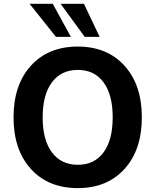

<svg xmlns="http://www.w3.org/2000/svg" viewBox="-20 -973 813 1004"><path d="M386.7 10.7Q232.4 10.7 141.6 -89.4Q50.8 -189.5 50.8 -359.4Q50.8 -529.3 141.6 -629.4Q232.4 -729.5 386.7 -729.5Q540 -729.5 630.9 -629.4Q721.7 -529.3 721.7 -359.4Q721.7 -189.5 630.9 -89.4Q540 10.7 386.7 10.7ZM134.8 -953.1H255.9L350.6 -780.3H272.5ZM251.5 -542.5Q203.1 -477.5 203.1 -359.4Q203.1 -241.2 251.5 -176.3Q299.8 -111.3 386.7 -111.3Q473.6 -111.3 521.5 -176.3Q569.3 -241.2 569.3 -359.4Q569.3 -477.5 521.5 -542.5Q473.6 -607.4 386.7 -607.4Q299.8 -607.4 251.5 -542.5ZM296.9 -953.1H418.9L501 -780.3H422.9Z"/></svg>

Font: Min Sans Bold
Style: Regular
Weight: 700
Designer: Jinseong-Kim, NotoSansCJK, Nunito
Foundry: Jinseong-Kim
Version: Version 1.400;Glyphs 3.1.2 (3151)